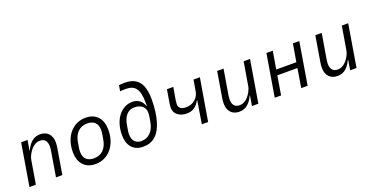

<svg xmlns="http://www.w3.org/2000/svg" viewBox="-30 -1473 4260 2206"><g transform="rotate(-20 2100.5 -370.0)"><path d="M137.1 0 185 -285.2C195 -344.1 233 -389.9 244 -403.1C273.1 -437.1 307.9 -459.2 353 -459.2C410.9 -459.2 438.9 -421.2 438.9 -360.1C438.9 -349.1 437.9 -328.8 433.9 -305L383.2 0H460.9L513.1 -312.1C517 -334.9 519.2 -359 519.2 -378.9C519.2 -473 464.8 -528.1 378.9 -528.1C296.2 -528.1 245 -475.9 207 -394.2H203.1L223 -516H144.9L58.9 0Z M865.1 12.1C1017 12.1 1136 -112.9 1136 -310C1136 -438.9 1068.2 -528.1 934.3 -528.1C783 -528.1 664.1 -403.1 664.1 -206C664.1 -77.1 733.3 12.1 865.1 12.1ZM743.3 -182.9C743.3 -195 744.3 -209.9 748.2 -234L758.2 -294C775.2 -396 834.2 -459.9 931.1 -459.9C1008.2 -459.9 1057.2 -420.1 1057.2 -333.1C1057.2 -321 1056.1 -306.1 1052.2 -282L1042.3 -221.9C1025.2 -120 966.3 -56.1 869.3 -56.1C792.3 -56.1 743.3 -95.9 743.3 -182.9Z M1445.3 12.1C1507.5 12.1 1560.4 -2.1 1610.4 -51.8C1676.1 -117.9 1723.4 -258.9 1723.4 -469.1C1723.4 -669 1645.2 -752.1 1495.4 -752.1C1465.2 -752.1 1437.1 -750 1426.1 -747.9L1413.4 -676.8C1427.2 -679 1448.2 -681.1 1480.1 -681.1C1594.5 -681.1 1645.2 -626.1 1645.2 -448.2V-411.9H1642.4C1620.4 -478 1573.2 -516 1501.4 -516C1370.4 -516 1261.4 -391 1261.4 -196C1261.4 -74.9 1323.2 12.1 1445.3 12.1ZM1340.2 -181.1C1340.2 -195 1342.3 -209.9 1346.2 -234L1355.1 -286.9C1372.2 -388.8 1422.2 -448.2 1502.1 -448.2C1594.5 -448.2 1634.2 -397 1634.2 -334.9C1634.2 -312.9 1631.4 -294 1629.3 -282L1620.4 -229C1601.2 -116.1 1535.2 -56.1 1450.3 -56.1C1383.2 -56.1 1340.2 -95.9 1340.2 -181.1Z M2166.5 0H2243.3L2330.3 -516H2252.5L2228.3 -375C2218.4 -315 2162.3 -245 2065.3 -245C2008.5 -245 1974.4 -269.2 1974.4 -312.9C1974.4 -321 1975.5 -339.1 1978.3 -359L2005.3 -516H1927.6L1901.3 -359C1897.4 -334.2 1895.6 -310 1895.6 -296.9C1895.6 -228 1956.3 -175.1 2048.3 -175.1C2122.5 -175.1 2170.5 -209.9 2206.3 -277H2211.3Z M2779.5 0H2857.6L2943.5 -516H2865.4L2817.5 -230.8C2807.5 -171.9 2769.5 -126.1 2758.5 -112.9C2729.4 -78.8 2694.6 -57.2 2649.5 -57.2C2591.6 -57.2 2563.6 -95.2 2563.6 -155.9C2563.6 -166.9 2564.6 -187.1 2568.5 -210.9L2619.7 -516H2541.5L2489.7 -203.8C2485.4 -181.1 2483.7 -157 2483.7 -137.1C2483.7 -43 2537.6 12.1 2623.6 12.1C2706.7 12.1 2757.5 -40.1 2795.5 -122.2H2799.7Z M3057.9 0H3135.7L3173.7 -231.9H3419.7L3381.7 0H3459.9L3545.8 -516H3467.7L3430.8 -299H3184.7L3221.6 -516H3143.8Z M3979.8 0H4057.9L4143.8 -516H4065.7L4017.8 -230.8C4007.8 -171.9 3969.8 -126.1 3958.8 -112.9C3929.7 -78.8 3894.9 -57.2 3849.8 -57.2C3791.9 -57.2 3763.8 -95.2 3763.8 -155.9C3763.8 -166.9 3764.9 -187.1 3768.8 -210.9L3820 -516H3741.8L3690 -203.8C3685.7 -181.1 3683.9 -157 3683.9 -137.1C3683.9 -43 3737.9 12.1 3823.9 12.1C3907 12.1 3957.7 -40.1 3995.7 -122.2H4000Z"/></g></svg>

Font: Margiela Mono Italic Italic
Style: Regular
Weight: 400
Designer: Mike Abbink, Paul van der Laan, Pieter van Rosmalen
Foundry: Bold Monday
Version: Version 2.003 2021